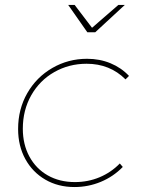

<svg xmlns="http://www.w3.org/2000/svg" viewBox="-20 -754 617 774"><path d="M53 -234Q53 -314 90 -378.5Q127 -443 191 -480Q255 -517 331 -517Q382 -517 425.5 -499Q469 -481 500 -448L486 -434Q423 -497 329 -497Q258 -497 199 -463.5Q140 -430 106 -370Q72 -310 72 -235Q72 -172 98.5 -123Q125 -74 172.5 -47Q220 -20 282 -20Q335 -20 381.5 -39.5Q428 -59 463 -95L475 -81Q437 -42 386.5 -21Q336 0 280 0Q214 0 162.5 -30Q111 -60 82 -113Q53 -166 53 -234ZM457 -734H483L364 -624H332L255 -734H281L351 -642Z"/></svg>

Font: Gontserrat Thin
Style: Italic
Weight: 250
Italic angle: -11.3°
Designer: Julieta Ulanovsky
Foundry: Julieta Ulanovsky
Version: Version 6.001